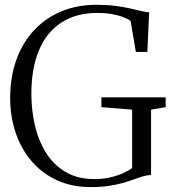

<svg xmlns="http://www.w3.org/2000/svg" viewBox="-20 -771 722 802"><path d="M359 10.5Q279 10.5 216.5 -18.8Q154 -48 110.8 -99.2Q67.5 -150.5 45 -217.8Q22.5 -285 22.5 -361Q22.5 -449.5 48.5 -521.5Q74.5 -593.5 122.5 -644.8Q170.5 -696 236.5 -723.5Q302.5 -751 382.5 -751Q426.5 -751 461.5 -746.5Q496.5 -742 523.5 -735.8Q550.5 -729.5 570.5 -724.8Q590.5 -720 603 -719.5L595.5 -554H547.5L525.5 -683Q517 -690.5 498 -698.2Q479 -706 451 -711.5Q423 -717 387 -717Q298 -717 236.2 -676.8Q174.5 -636.5 142.8 -561Q111 -485.5 111 -379Q111 -313 125.2 -249.8Q139.5 -186.5 170.8 -135.2Q202 -84 252.5 -53.5Q303 -23 375 -23Q407.5 -23 436.8 -29.2Q466 -35.5 490.2 -46Q514.5 -56.5 532 -69V-313L403.5 -323.5V-364.5H672V-323.5L611 -313V-40Q594 -39.5 576.5 -34.2Q559 -29 538.8 -21.5Q518.5 -14 493 -6.8Q467.5 0.5 434.5 5.5Q401.5 10.5 359 10.5Z"/></svg>

Font: Merriweather 96pt Light
Style: Regular
Weight: 300
Version: Version 2.100